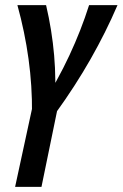

<svg xmlns="http://www.w3.org/2000/svg" viewBox="-20 -441 479 750"><path d="M105 0Q106 -105 91.5 -210.5Q77 -316 48 -421H160Q183 -323 191.5 -224.5Q200 -126 193 -28H143Q205 -126 251 -224.5Q297 -323 328 -421H439Q394 -316 334 -210.5Q274 -105 198 0ZM39 289 118 -76H217L142 289Z"/></svg>

Font: Ysabeau Office
Style: Bold Italic
Weight: 700
Italic angle: -12°
Designer: Christian Thalmann (Catharsis Fonts)
Version: Version 2.001;gftools[0.9.30]; featfreeze: tnum,lnum,ss02